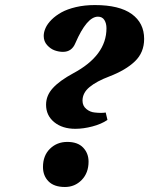

<svg xmlns="http://www.w3.org/2000/svg" viewBox="-20 -727 590 759"><path d="M149.9 -66.9Q149.9 -111.8 177.5 -138.9Q205.1 -166 246.1 -166Q287.1 -166 308.6 -143.6Q330.1 -121.1 330.1 -87.9Q330.1 -43.5 303 -15.6Q275.9 12.2 236.8 12.2Q193.8 12.2 171.9 -10Q149.9 -32.2 149.9 -66.9ZM152.8 -585Q152.8 -600.1 160.2 -616.5Q167.5 -632.8 183.8 -649.2Q200.2 -665.5 223.1 -678.2Q246.1 -690.9 280.3 -699Q314.5 -707 355 -707Q451.7 -707 500.7 -671.6Q549.8 -636.2 549.8 -573.2Q549.8 -519.5 513.4 -484.6Q477.1 -449.7 412.1 -424.8Q361.8 -405.8 334 -382.8Q306.2 -359.9 306.2 -329.1Q306.2 -308.6 321.3 -296.1Q336.4 -283.7 355 -282.2Q380.9 -279.3 397.9 -282.2L404.8 -252.9Q380.4 -236.3 345 -227.1Q309.6 -217.8 277.8 -217.8Q226.6 -217.8 194.3 -244.1Q162.1 -270.5 162.1 -313Q162.1 -349.6 189 -378.9Q215.8 -408.2 269 -437Q400.9 -507.3 400.9 -615.2Q400.9 -634.8 392.6 -647.9Q384.3 -661.1 367.2 -661.1Q323.2 -661.1 277.8 -556.2Q263.7 -522 229 -522Q212.9 -522 196.3 -527.8Q179.7 -533.7 166.3 -548.6Q152.8 -563.5 152.8 -585Z"/></svg>

Font: Linguistics Pro
Style: Bold Italic
Weight: 700
Italic angle: -12°
Designer: Stefan Peev, Context Ltd
Foundry: Stefan Peev, Context Ltd
Version: Version 001.000